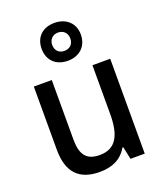

<svg xmlns="http://www.w3.org/2000/svg" viewBox="-151 -918 865 1025"><g transform="rotate(-20 281.5 -405.5)"><path d="M281 -606C347 -606 393 -648 393 -715C393 -780 346 -821 281 -821C214 -821 170 -780 170 -714C170 -647 214 -606 281 -606ZM281 -662C251 -662 230 -682 230 -714C230 -745 252 -766 281 -766C312 -766 333 -745 333 -714C333 -682 312 -662 281 -662ZM238 10C309 10 362 -14 395 -71H400L415 0H496V-539H395V-262C395 -144 362 -75 269 -75C193 -75 164 -115 164 -201V-539H62V-180C62 -53 120 10 238 10Z"/></g></svg>

Font: Noto Sans Mono SemiCondensed Medium
Style: Regular
Weight: 500
Width: 4
Designer: Monotype Design Team
Foundry: Monotype Imaging Inc.
Version: Version 2.014